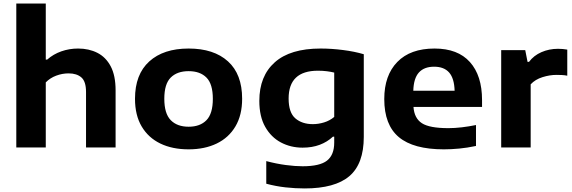

<svg xmlns="http://www.w3.org/2000/svg" viewBox="-20 -828 3212 1078"><path d="M71.5 0V-808H237V-493.5H245Q279.5 -524 324.5 -539.8Q369.5 -555.5 418.5 -555.5Q479 -555.5 526.5 -531.5Q574 -507.5 601.5 -455.8Q629 -404 629 -320.5V0H463V-311.5Q463 -370.5 437 -393.2Q411 -416 365 -416Q329.5 -416 295.5 -403.2Q261.5 -390.5 237 -365.5V0Z M1039 10.5Q948 10.5 880.5 -22Q813 -54.5 775.5 -117.8Q738 -181 738 -273.5Q738 -410.5 818 -483Q898 -555.5 1039 -555.5Q1180.5 -555.5 1260 -483.5Q1339.5 -411.5 1339.5 -273.5Q1339.5 -182 1302 -118.5Q1264.5 -55 1196.8 -22.2Q1129 10.5 1039 10.5ZM1039 -116.5Q1103.5 -116.5 1139.2 -153.2Q1175 -190 1175 -273Q1175 -356.5 1139.2 -392.5Q1103.5 -428.5 1039 -428.5Q974.5 -428.5 938.5 -392.5Q902.5 -356.5 902.5 -273.5Q902.5 -190.5 938.5 -153.5Q974.5 -116.5 1039 -116.5Z M1690.5 230Q1638 230 1583.5 224Q1529 218 1475 203.5V76.5Q1531.5 91.5 1584.2 98.5Q1637 105.5 1679 105.5Q1775.5 105.5 1816 73.8Q1856.5 42 1856.5 -27.5V-60.5H1849Q1817.5 -31 1775 -15Q1732.5 1 1679 1Q1612.5 1 1557.2 -28.2Q1502 -57.5 1469 -115.8Q1436 -174 1436 -261.5Q1436 -401 1522.8 -478.2Q1609.5 -555.5 1780 -555.5Q1840.5 -555.5 1905.5 -547.2Q1970.5 -539 2022.5 -523.5V-59.5Q2022.5 92 1941.5 161Q1860.5 230 1690.5 230ZM1736.5 -131Q1768 -131 1799.8 -140.8Q1831.5 -150.5 1856.5 -171.5V-420.5Q1838.5 -425 1815.2 -428Q1792 -431 1765 -431Q1600.5 -431 1600.5 -275Q1600.5 -196 1638.2 -163.5Q1676 -131 1736.5 -131Z M2472 10.5Q2301.5 10.5 2219.5 -58Q2137.5 -126.5 2137.5 -272Q2137.5 -405 2210.8 -480.2Q2284 -555.5 2420 -555.5Q2550.5 -555.5 2618.5 -479.5Q2686.5 -403.5 2686.5 -266.5V-227.5H2301.5Q2306 -164 2348.8 -136.2Q2391.5 -108.5 2497.5 -108.5Q2532.5 -108.5 2573 -113.2Q2613.5 -118 2652.5 -126V-8.5Q2603 2 2558.2 6.2Q2513.5 10.5 2472 10.5ZM2417.5 -453.5Q2361.5 -453.5 2332 -421Q2302.5 -388.5 2300.5 -318.5H2532.5Q2530.5 -388 2501.8 -420.8Q2473 -453.5 2417.5 -453.5Z M2794 0V-546.5H2929L2942 -480.5H2950Q2977 -516.5 3020 -535.2Q3063 -554 3113 -554Q3139.5 -554 3165 -549.5V-403Q3150.5 -406 3134.2 -406.8Q3118 -407.5 3103.5 -407.5Q3066.5 -407.5 3025.8 -394.8Q2985 -382 2959.5 -354.5V0Z"/></svg>

Font: Encode Sans Expanded
Style: Bold
Weight: 700
Width: 7
Designer: Multiple Designers
Foundry: Impallari Type
Version: Version 3.000; ttfautohint (v1.8.3) -l 8 -r 50 -G 200 -x 14 